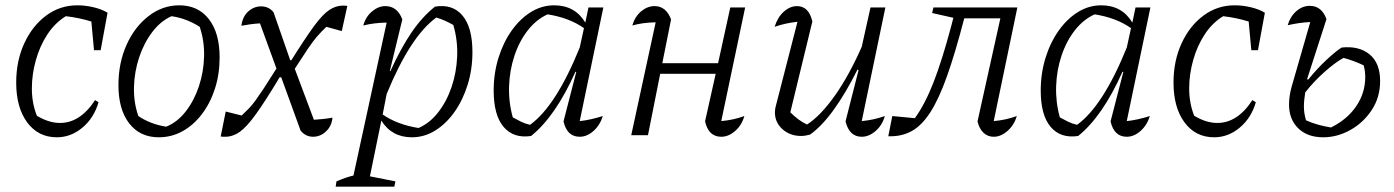

<svg xmlns="http://www.w3.org/2000/svg" viewBox="-20 -509 5250 723"><path d="M194 8Q124 8 82.5 -48Q41 -104 41 -198Q41 -280 71.5 -346Q102 -412 154 -450.5Q206 -489 271 -489Q302 -489 333 -481.5Q364 -474 385 -461L359 -320H334L324 -428Q279 -442 228 -448Q187 -423 158.5 -379.5Q130 -336 115 -282.5Q100 -229 100 -176Q100 -120 119 -73Q164 -46 206 -46Q282 -46 338 -132L351 -124Q334 -65 290.5 -28.5Q247 8 194 8Z M578 8Q507 8 466.5 -44.5Q426 -97 426 -188Q426 -272 456.5 -340Q487 -408 539.5 -448.5Q592 -489 655 -489Q726 -489 766.5 -437Q807 -385 807 -293Q807 -230 789.5 -175.5Q772 -121 740.5 -79.5Q709 -38 667.5 -15Q626 8 578 8ZM606 -32Q648 -49 679.5 -89.5Q711 -130 729 -184Q747 -238 748.5 -296.5Q750 -355 732 -408Q682 -440 626 -448Q585 -430 553.5 -388.5Q522 -347 504 -293Q486 -239 484.5 -181Q483 -123 501 -72Q547 -41 606 -32Z M1232 -66Q1229 -34 1207.5 -14Q1186 6 1159 6Q1131 6 1112 -17L1039 -218H1033Q979 -128 944 -79.5Q909 -31 883 -12.5Q857 6 828 6Q824 6 820 6Q816 6 811 5L830 -89L890 -74Q905 -88 917.5 -101Q930 -114 943 -132Q956 -150 974.5 -178Q993 -206 1021 -251L959 -421Q941 -420 922.5 -417.5Q904 -415 889 -412Q893 -446 914.5 -465.5Q936 -485 963 -485Q992 -485 1010 -463L1073 -282H1077Q1129 -365 1162 -410Q1195 -455 1220 -471.5Q1245 -488 1272 -488Q1276 -488 1280 -487.5Q1284 -487 1288 -487L1267 -392L1209 -408Q1189 -389 1173.5 -371Q1158 -353 1139.5 -325.5Q1121 -298 1090 -250L1162 -58Q1199 -60 1232 -66Z M1244 194 1247 174Q1284 158 1311 152L1436 -424Q1387 -423 1348 -413Q1357 -446 1381 -466Q1405 -486 1431 -486Q1476 -486 1495 -436L1448 -242L1450 -241Q1489 -327 1529.5 -386.5Q1570 -446 1618 -484Q1684 -495 1721.5 -450.5Q1759 -406 1759 -313Q1759 -248 1741 -190Q1723 -132 1691.5 -87.5Q1660 -43 1619 -17.5Q1578 8 1531 8Q1455 8 1416 -55L1373 155L1469 174L1465 194ZM1421 -78Q1475 -40 1556 -27Q1598 -45 1630 -86Q1662 -127 1680.5 -181.5Q1699 -236 1701.5 -296.5Q1704 -357 1687 -415Q1671 -424 1655.5 -431Q1640 -438 1623 -443Q1525 -372 1436 -155Z M1980 3Q1914 13 1876.5 -31Q1839 -75 1839 -168Q1839 -233 1857 -291Q1875 -349 1906.5 -393.5Q1938 -438 1979 -463.5Q2020 -489 2067 -489Q2145 -489 2184 -424L2196 -481H2252L2163 -53Q2202 -57 2250 -72Q2239 -37 2214.5 -15.5Q2190 6 2163 6Q2115 6 2102 -52L2150 -238L2147 -239Q2072 -71 1980 3ZM1911 -67Q1927 -58 1942.5 -50.5Q1958 -43 1976 -39Q2074 -110 2163 -330L2179 -403Q2124 -442 2042 -455Q2000 -436 1968 -395.5Q1936 -355 1917.5 -300Q1899 -245 1897 -184.5Q1895 -124 1911 -67Z M2357 0 2449 -425Q2399 -424 2361 -413Q2371 -447 2394.5 -466.5Q2418 -486 2445 -486Q2488 -486 2507 -436L2474 -271H2684L2730 -481H2786L2696 -53Q2742 -57 2783 -72Q2773 -37 2748 -15.5Q2723 6 2696 6Q2648 6 2635 -52L2675 -231H2466L2420 0Z M3164 -52 3213 -245 3209 -247Q3164 -157 3119 -95Q3074 -33 3030 -2Q3011 3 2997 3Q2955 3 2926.5 -22.5Q2898 -48 2898 -86Q2898 -99 2902 -112L2983 -427Q2936 -422 2897 -408Q2908 -444 2931.5 -465Q2955 -486 2981 -486Q3026 -486 3039 -428L2956 -86Q2987 -55 3019 -40Q3070 -73 3123.5 -148.5Q3177 -224 3225 -333L3258 -481H3314L3225 -53Q3269 -57 3312 -72Q3302 -37 3277 -15.5Q3252 6 3225 6Q3178 6 3164 -52Z M3325 4 3340 -72 3425 -64Q3463 -116 3495.5 -199.5Q3528 -283 3562 -411L3570 -442L3490 -460L3495 -481H3811L3722 -53Q3768 -57 3809 -72Q3799 -38 3774 -16Q3749 6 3722 6Q3699 6 3683 -9.5Q3667 -25 3661 -52L3747 -440H3611Q3577 -309 3546 -222Q3515 -135 3482.5 -85Q3450 -35 3411.5 -14.5Q3373 6 3325 4Z M4040 3Q3974 13 3936.5 -31Q3899 -75 3899 -168Q3899 -233 3917 -291Q3935 -349 3966.5 -393.5Q3998 -438 4039 -463.5Q4080 -489 4127 -489Q4205 -489 4244 -424L4256 -481H4312L4223 -53Q4262 -57 4310 -72Q4299 -37 4274.5 -15.5Q4250 6 4223 6Q4175 6 4162 -52L4210 -238L4207 -239Q4132 -71 4040 3ZM3971 -67Q3987 -58 4002.5 -50.5Q4018 -43 4036 -39Q4134 -110 4223 -330L4239 -403Q4184 -442 4102 -455Q4060 -436 4028 -395.5Q3996 -355 3977.5 -300Q3959 -245 3957 -184.5Q3955 -124 3971 -67Z M4552 8Q4482 8 4440.5 -48Q4399 -104 4399 -198Q4399 -280 4429.5 -346Q4460 -412 4512 -450.5Q4564 -489 4629 -489Q4660 -489 4691 -481.5Q4722 -474 4743 -461L4717 -320H4692L4682 -428Q4637 -442 4586 -448Q4545 -423 4516.5 -379.5Q4488 -336 4473 -282.5Q4458 -229 4458 -176Q4458 -120 4477 -73Q4522 -46 4564 -46Q4640 -46 4696 -132L4709 -124Q4692 -65 4648.5 -28.5Q4605 8 4552 8Z M4963 8Q4903 8 4868.5 -26Q4834 -60 4834 -115Q4834 -148 4844 -183L4914 -426Q4892 -425 4871.5 -422Q4851 -419 4829 -414Q4838 -446 4861 -466.5Q4884 -487 4912 -487Q4957 -487 4975 -437L4902 -211L4906 -209Q4942 -253 4976 -284.5Q5010 -316 5032 -330Q5097 -337 5137 -304.5Q5177 -272 5177 -204Q5177 -142 5145 -94Q5113 -46 5064 -19Q5015 8 4963 8ZM4890 -108Q4890 -95 4892 -82Q4894 -69 4898 -56Q4920 -46 4943.5 -39.5Q4967 -33 4992 -29Q5053 -59 5087 -109Q5121 -159 5121 -219Q5121 -242 5115 -263Q5096 -272 5077 -279Q5058 -286 5039 -291Q5008 -274 4967.5 -238Q4927 -202 4895 -161Q4893 -148 4891.5 -134.5Q4890 -121 4890 -108Z"/></svg>

Font: Piazzolla Light
Style: Italic
Weight: 300
Italic angle: -11.3°
Designer: Juan Pablo del Peral
Foundry: Huerta Tipografica
Version: Version 1.330